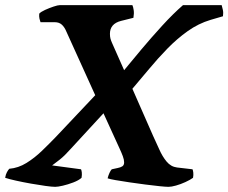

<svg xmlns="http://www.w3.org/2000/svg" viewBox="-72 -724 885 744"><path d="M142 0Q130 0 104.5 -3.5Q79 -7 48 -12.5Q17 -18 -10 -24Q-37 -30 -52 -35Q-50 -48 -45 -57Q-40 -66 -36 -70Q-1 -73 30.5 -92.5Q62 -112 91 -140Q120 -168 145 -194L297 -355L185 -602Q178 -619 167.5 -628.5Q157 -638 140 -638H85Q83 -643 81 -651.5Q79 -660 80 -671Q86 -678 102.5 -685.5Q119 -693 135.5 -698.5Q152 -704 159 -704H441Q444 -698 446 -685Q448 -672 445 -655L397 -643Q354 -632 354 -593Q354 -582 356 -574.5Q358 -567 362 -558L409 -452Q436 -485 475 -531.5Q514 -578 556.5 -624.5Q599 -671 637 -704H787Q789 -697 791.5 -686Q794 -675 792 -661L744 -647Q697 -633 655.5 -603.5Q614 -574 576.5 -535.5Q539 -497 505.5 -456.5Q472 -416 441 -380L521 -198Q533 -173 545 -145.5Q557 -118 573.5 -98Q590 -78 614 -75L674 -68Q676 -64 677 -55Q678 -46 676 -35Q665 -27 646.5 -18.5Q628 -10 610 -5Q592 0 581 0Q571 0 546.5 -2.5Q522 -5 491 -9Q460 -13 429.5 -17.5Q399 -22 376 -26Q353 -30 345 -33Q348 -45 352.5 -54.5Q357 -64 361 -68L384 -73Q395 -75 402 -79.5Q409 -84 409 -95Q409 -105 404 -118.5Q399 -132 392 -147L329 -285L201 -146Q179 -121 159.5 -105.5Q140 -90 130 -83L242 -68Q244 -64 245 -55.5Q246 -47 244 -35Q233 -25 212 -17Q191 -9 171.5 -4.5Q152 0 142 0Z"/></svg>

Font: Texturina 72pt 72pt Black
Style: Italic
Weight: 900
Italic angle: -11°
Designer: Guillermo Torres Carreño
Foundry: Omnibus-Type
Version: Version 1.002; ttfautohint (v1.8.3)